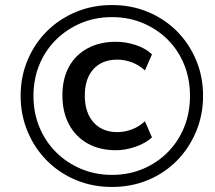

<svg xmlns="http://www.w3.org/2000/svg" viewBox="-20 -734 855 763"><path d="M425 9Q348 9 282 -18.5Q216 -46 167 -95Q118 -144 90 -210.5Q62 -277 62 -353Q62 -430 90 -496Q118 -562 167 -610.5Q216 -659 282 -686.5Q348 -714 425 -714Q502 -714 568 -686.5Q634 -659 682.5 -610.5Q731 -562 759 -496Q787 -430 787 -353Q787 -277 759 -210.5Q731 -144 682.5 -95Q634 -46 568 -18.5Q502 9 425 9ZM441 -137Q376 -137 328 -164Q280 -191 254 -240Q228 -289 228 -355Q228 -421 254 -468.5Q280 -516 328 -542Q376 -568 441 -568Q480 -568 519.5 -555Q559 -542 584 -518L556 -454Q532 -476 503.5 -486.5Q475 -497 446 -497Q386 -497 351.5 -459.5Q317 -422 317 -354Q317 -287 351.5 -248Q386 -209 446 -209Q475 -209 503.5 -219.5Q532 -230 556 -252L584 -188Q559 -165 519 -151Q479 -137 441 -137ZM425 -39Q492 -39 548.5 -63Q605 -87 647 -129.5Q689 -172 712 -229Q735 -286 735 -353Q735 -420 712 -477Q689 -534 647 -576Q605 -618 548.5 -642Q492 -666 425 -666Q358 -666 301.5 -642Q245 -618 202.5 -576Q160 -534 136.5 -477Q113 -420 113 -353Q113 -286 136.5 -229Q160 -172 202.5 -129.5Q245 -87 302 -63Q359 -39 425 -39Z"/></svg>

Font: Nunito Sans 10pt SemiBold
Style: Italic
Weight: 600
Italic angle: -9°
Designer: Vernon Adams
Foundry: Vernon Adams
Version: Version 3.101;gftools[0.9.27]